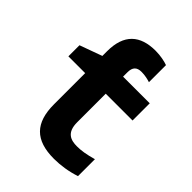

<svg xmlns="http://www.w3.org/2000/svg" viewBox="-220 -879 1003 1003"><g transform="rotate(45 281.5 -377.5)"><path d="M358 10C407 10 460 2 511 -15V-140C461 -126 429 -121 397 -121C353 -121 309 -133 309 -211V-422H507V-549H310V-581C310 -618 326 -635 361 -635C386 -635 411 -629 426 -624V-750C407 -757 372 -765 335 -765C221 -765 157 -709 157 -584V-549L33 -504V-422H157V-192C157 -55 219 10 358 10Z"/></g></svg>

Font: Noto Sans Mono SemiCondensed ExtraBold
Style: Regular
Weight: 800
Width: 4
Designer: Monotype Design Team
Foundry: Monotype Imaging Inc.
Version: Version 2.014